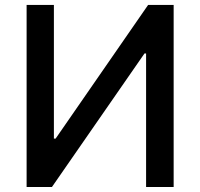

<svg xmlns="http://www.w3.org/2000/svg" viewBox="-20 -747 800 767"><path d="M86.3 -727.3V0H187.5L557.2 -533.4H563.6V0H673.7V-727.3H571.7L202.1 -193.2H195.3V-727.3Z"/></svg>

Font: Magic Ui Pro Medium
Style: Regular
Weight: 500
Designer: Stefan Endress, Andreas Faust
Version: Version 1.000;FEAKit 1.0